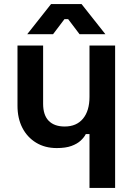

<svg xmlns="http://www.w3.org/2000/svg" viewBox="-20 -720 656 944"><path d="M546 -496V204H420V-61H402Q394 -45 377 -29Q360 -13 331.5 -2.5Q303 8 259 8Q201 8 157.5 -18.5Q114 -45 90 -91.5Q66 -138 66 -200V-496H192V-210Q192 -154 219.5 -126Q247 -98 298 -98Q356 -98 388 -136.5Q420 -175 420 -244V-496ZM114 -552 231 -700H381L498 -552H371L315 -626H297L241 -552Z"/></svg>

Font: Space 7353
Style: Regular
Weight: 400
Designer: Christine Claussen + Ruben Lyon  (Space 7353)
Version: Version 1.000;FEAKit 1.0